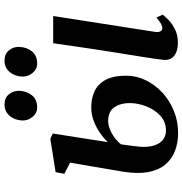

<svg xmlns="http://www.w3.org/2000/svg" viewBox="2 -818 826 870"><g transform="rotate(-90 415.0 -383.0)"><path d="M657 10Q630.5 10 612 2Q593.5 -6 585 -20.8Q576.5 -35.5 579 -56.5Q580.5 -72 583.8 -93.8Q587 -115.5 591.2 -143.5Q595.5 -171.5 601 -205.2Q606.5 -239 612.8 -278Q619 -317 625.8 -361Q632.5 -405 639.5 -453.8Q646.5 -502.5 654 -555H777.5L706 -96.5Q703 -78.5 707.8 -69.5Q712.5 -60.5 722 -60.5Q731.5 -60.5 742.5 -66.5Q753.5 -72.5 770.5 -87.5L783.5 -58.5Q778.5 -51.5 762.2 -35Q746 -18.5 719.5 -4.2Q693 10 657 10ZM247 11Q202 11 165 -3.5Q128 -18 103.5 -48Q79 -78 70.2 -125.2Q61.5 -172.5 72 -238L113 -478.5L62.5 -504.5L70 -544L221 -568L245 -557L206 -308Q219.5 -322.5 243.2 -339.8Q267 -357 298 -369.8Q329 -382.5 364 -382.5Q404.5 -382.5 436.8 -367.5Q469 -352.5 488 -317.8Q507 -283 507 -224Q507 -178.5 486.8 -136.2Q466.5 -94 430.8 -60.8Q395 -27.5 347.8 -8.2Q300.5 11 247 11ZM257.5 -44Q297.5 -44 325.5 -69.5Q353.5 -95 368.2 -133.5Q383 -172 383 -209.5Q383 -249 364.2 -277.5Q345.5 -306 300.5 -306Q284.5 -306 264.8 -298.2Q245 -290.5 226.5 -277Q208 -263.5 196 -247.5Q193 -226.5 190.2 -206Q187.5 -185.5 185.5 -166Q182 -124 191 -97Q200 -70 217.5 -57Q235 -44 257.5 -44ZM362 -627.5Q338 -627.5 320.8 -648Q303.5 -668.5 304 -694.5Q305 -728.5 325 -752Q345 -775.5 377 -775.5Q406.5 -775.5 422.5 -755.8Q438.5 -736 438.5 -711Q438 -676.5 418.8 -652Q399.5 -627.5 362 -627.5ZM561.5 -627.5Q537 -627.5 519.8 -648Q502.5 -668.5 503 -694.5Q504 -728.5 523.5 -752Q543 -775.5 576 -775.5Q605 -775.5 621.5 -755.8Q638 -736 637.5 -711Q637 -676.5 617.8 -652Q598.5 -627.5 561.5 -627.5Z"/></g></svg>

Font: Merriweather SemiBold
Style: Italic
Weight: 600
Italic angle: -7.8°
Version: Version 2.101